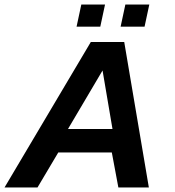

<svg xmlns="http://www.w3.org/2000/svg" viewBox="-40 -830 773 850"><path d="M299 -712 320 -810H425L404 -712ZM494 -712 515 -810H621L600 -712ZM-20 0 362 -644H510L619 0H484L455 -155H218L126 0ZM261 -259H458L414 -518Z"/></svg>

Font: Kanit Medium
Style: Italic
Weight: 500
Italic angle: -12°
Designer: Katatrad Team
Foundry: CadsonDemak
Version: Version 2.000; ttfautohint (v1.8.3)